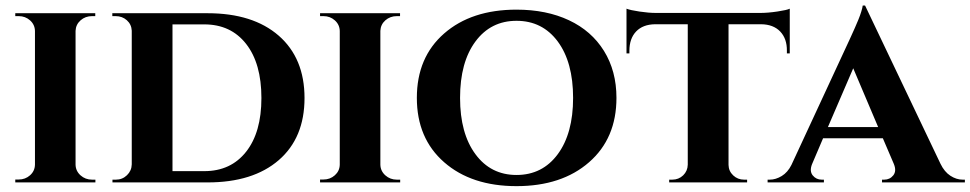

<svg xmlns="http://www.w3.org/2000/svg" viewBox="-20 -647 3442 681"><path d="M318.4 0H34.2V-10.3H46.4Q69.8 -10.3 86.7 -25.4Q103.5 -40.5 104 -63V-537.1Q103.5 -559.6 86.7 -574.7Q69.8 -589.8 46.4 -589.8H34.2V-600.1H317.9V-589.8H306.6Q282.7 -589.8 265.9 -575Q249 -560.1 248 -537.6V-63Q248.5 -40.5 265.6 -25.1Q282.7 -9.8 306.6 -9.8H318.4Z M378.4 -600.1H716.3Q877.4 -600.1 968.8 -520.3Q1060.1 -440.4 1060.1 -299.3Q1060.1 -158.2 968.8 -79.1Q877.4 0 716.3 0H378.9V-9.8H391.1Q414.1 -9.8 430.4 -25.6Q446.8 -41.5 447.3 -64V-538.1Q446.3 -560.5 429.9 -575.2Q413.6 -589.8 390.1 -589.8H378.4ZM591.8 -560.5V-40H704.6Q798.8 -40 853 -108.9Q907.2 -177.7 907.2 -299.3Q907.2 -421.9 853 -491.2Q798.8 -560.5 704.6 -560.5Z M1399.4 0H1115.2V-10.3H1127.4Q1150.9 -10.3 1167.7 -25.4Q1184.6 -40.5 1185.1 -63V-537.1Q1184.6 -559.6 1167.7 -574.7Q1150.9 -589.8 1127.4 -589.8H1115.2V-600.1H1398.9V-589.8H1387.7Q1363.8 -589.8 1346.9 -575Q1330.1 -560.1 1329.1 -537.6V-63Q1329.6 -40.5 1346.7 -25.1Q1363.8 -9.8 1387.7 -9.8H1399.4Z M1812 -612.8Q1918 -612.8 1998 -575.2Q2078.1 -537.6 2122.3 -466.3Q2166.5 -395 2166.5 -299.8Q2166.5 -156.2 2069.3 -71.5Q1972.2 13.2 1812 13.2Q1652.3 13.2 1555.4 -71.5Q1458.5 -156.2 1458.5 -299.8Q1458.5 -443.8 1555.4 -528.3Q1652.3 -612.8 1812 -612.8ZM1812 -26.4Q1903.8 -26.4 1958.3 -100.1Q2012.7 -173.8 2012.7 -299.8Q2012.7 -426.3 1958.3 -499.8Q1903.8 -573.2 1812 -573.2Q1720.7 -573.2 1666.3 -499.8Q1611.8 -426.3 1611.8 -299.8Q1611.8 -173.8 1666.3 -100.1Q1720.7 -26.4 1812 -26.4Z M2781.2 -616.2V-457.5H2771V-466.8Q2771.5 -509.8 2747.3 -535.2Q2723.1 -560.5 2679.7 -561H2564V-62Q2564.5 -40 2580.6 -24.9Q2596.7 -9.8 2619.1 -9.8H2629.9V0H2353.5V-9.8H2364.3Q2387.2 -9.8 2403.1 -25.1Q2418.9 -40.5 2419.4 -63V-561H2303.7Q2260.3 -560.5 2236.3 -535.4Q2212.4 -510.3 2212.4 -466.8V-457.5H2202.1V-616.2Q2215.8 -610.8 2248.3 -606Q2280.8 -601.1 2307.1 -601.1H2676.3Q2703.6 -601.1 2737.5 -606.2Q2771.5 -611.3 2781.2 -616.2Z M3048.3 -627.4 3315.9 -65.9Q3329.6 -37.6 3350.8 -23.7Q3372.1 -9.8 3394.5 -9.8H3402.3V0H3108.4V-9.8H3116.2Q3136.2 -9.8 3148.4 -25.1Q3160.6 -40.5 3150.4 -65.4L3111.3 -156.7H2899.4L2859.9 -64Q2850.6 -39.6 2862.8 -24.7Q2875 -9.8 2894.5 -9.8H2902.3V0H2702.6V-9.8H2710.4Q2731.4 -9.8 2752.7 -22.7Q2773.9 -35.6 2787.1 -62L2993.2 -506.3Q2994.1 -508.3 3000.2 -521.7Q3006.3 -535.2 3012 -547.9Q3017.6 -560.5 3024.2 -576.4Q3030.8 -592.3 3034.9 -606Q3039.1 -619.6 3040 -627.4ZM2916.5 -196.3H3094.7L3006.3 -404.8Z"/></svg>

Font: Cinzel Bold
Style: Regular
Weight: 700
Designer: Natanael Gama
Version: Version 1.001;PS 001.001;hotconv 1.0.56;makeotf.lib2.0.21325